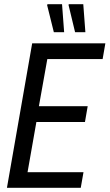

<svg xmlns="http://www.w3.org/2000/svg" viewBox="-20 -893 521 913"><path d="M13 0 133 -687H481L468 -612H205L165 -388H397L384 -313H153L111 -74H377L364 0ZM236 -740 204 -869 206 -873H275L285 -740ZM337 -740 306 -869 307 -873H376L386 -740Z"/></svg>

Font: Archivo ExtraCondensed
Style: Italic
Weight: 400
Width: 2
Italic angle: -10°
Designer: Hector Gatti
Foundry: Omnibus-Type
Version: Version 2.001